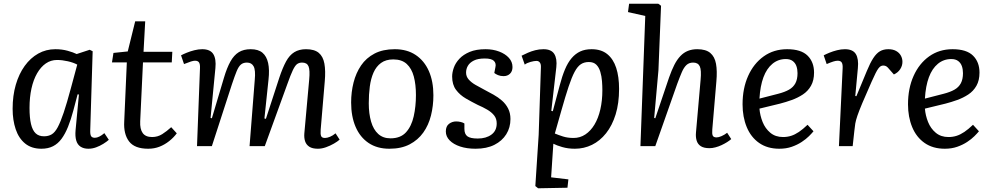

<svg xmlns="http://www.w3.org/2000/svg" viewBox="-20 -787 5340 1034"><path d="M466 -87Q465 -63 470.5 -54Q476 -45 491 -45Q502 -45 515 -51.5Q528 -58 542 -70L566 -34Q555 -24 536.5 -12.5Q518 -1 497.5 6.5Q477 14 456 14Q431 14 414 3Q397 -8 390.5 -30.5Q384 -53 387 -86L405 -278L398 -279L375 -192Q362 -143 346.5 -104.5Q331 -66 311.5 -39.5Q292 -13 265.5 0.5Q239 14 203 14Q150 14 115.5 -14Q81 -42 64.5 -91Q48 -140 48 -201Q48 -272 65 -330.5Q82 -389 113 -432Q144 -475 186 -498.5Q228 -522 278 -522Q314 -522 344.5 -513.5Q375 -505 393 -496L463 -519L479 -511ZM217 -53Q241 -53 258.5 -63.5Q276 -74 291 -102Q306 -130 323 -180.5Q340 -231 362 -313L396 -439Q376 -450 345.5 -457Q315 -464 287 -464Q254 -464 227 -445.5Q200 -427 180 -392.5Q160 -358 149.5 -310.5Q139 -263 139 -206Q139 -153 147 -119Q155 -85 172 -69Q189 -53 217 -53Z M591 -502 668 -510 708 -672H762L753 -508H908L905 -451H750L735 -134Q733 -92 748.5 -70.5Q764 -49 799 -49Q829 -49 853.5 -64.5Q878 -80 902 -102L932 -69Q915 -46 891 -27Q867 -8 839 3Q811 14 778 14Q705 14 675 -25.5Q645 -65 649 -133L663 -451H583Z M1352 -357Q1357 -409 1346 -429.5Q1335 -450 1310 -450Q1290 -450 1277.5 -439.5Q1265 -429 1254.5 -403.5Q1244 -378 1229 -333L1121 0H1041L1057 -420Q1058 -441 1052 -450.5Q1046 -460 1030 -460Q1022 -460 1009 -456Q996 -452 971 -442L955 -489Q966 -495 985.5 -503Q1005 -511 1027 -516.5Q1049 -522 1069 -522Q1112 -522 1128.5 -496Q1145 -470 1140 -420L1114 -152L1121 -150L1186 -368Q1202 -422 1221 -456Q1240 -490 1266 -506Q1292 -522 1330 -522Q1371 -522 1393.5 -503Q1416 -484 1424 -447.5Q1432 -411 1426 -358L1404 -149L1412 -147L1484 -368Q1502 -422 1520.5 -456Q1539 -490 1565 -506Q1591 -522 1628 -522Q1673 -522 1696.5 -502.5Q1720 -483 1727 -444.5Q1734 -406 1729 -349L1707 -89Q1705 -64 1709.5 -54Q1714 -44 1730 -44Q1742 -44 1757.5 -50.5Q1773 -57 1787 -69L1809 -35Q1798 -25 1778 -13.5Q1758 -2 1735.5 6Q1713 14 1692 14Q1662 14 1645.5 3Q1629 -8 1623 -26.5Q1617 -45 1619 -69L1645 -357Q1650 -410 1641.5 -430Q1633 -450 1607 -450Q1591 -450 1580 -442Q1569 -434 1557 -409Q1545 -384 1527 -333L1406 0H1324Z M2077 14Q2011 14 1965 -17Q1919 -48 1895 -104Q1871 -160 1871 -235Q1871 -291 1884 -342.5Q1897 -394 1924.5 -434.5Q1952 -475 1997 -498.5Q2042 -522 2106 -522Q2172 -522 2218.5 -491Q2265 -460 2289.5 -404.5Q2314 -349 2314 -274Q2314 -217 2301 -165Q2288 -113 2259.5 -73Q2231 -33 2186 -9.5Q2141 14 2077 14ZM2083 -42Q2137 -42 2166.5 -74.5Q2196 -107 2208 -160.5Q2220 -214 2220 -275Q2220 -332 2208.5 -375Q2197 -418 2170.5 -442.5Q2144 -467 2098 -467Q2058 -467 2032 -448Q2006 -429 1991.5 -396Q1977 -363 1971.5 -320.5Q1966 -278 1966 -231Q1966 -175 1978.5 -132Q1991 -89 2017 -65.5Q2043 -42 2083 -42Z M2553 -41Q2598 -41 2626.5 -62Q2655 -83 2655 -122Q2655 -148 2641 -165.5Q2627 -183 2604 -196.5Q2581 -210 2553 -222Q2521 -238 2489 -256.5Q2457 -275 2436 -303Q2415 -331 2415 -375Q2415 -397 2424 -422.5Q2433 -448 2454 -470.5Q2475 -493 2509.5 -507.5Q2544 -522 2595 -522Q2635 -522 2668 -509.5Q2701 -497 2720.5 -475.5Q2740 -454 2740 -426Q2740 -403 2726.5 -390Q2713 -377 2692 -377Q2675 -377 2662 -382.5Q2649 -388 2642 -394L2648 -425Q2653 -446 2640 -459Q2627 -472 2591 -472Q2554 -472 2532 -461Q2510 -450 2500 -433Q2490 -416 2490 -396Q2490 -375 2504 -359Q2518 -343 2540.5 -330Q2563 -317 2588 -304Q2613 -291 2638 -277Q2663 -263 2683.5 -245Q2704 -227 2716.5 -202.5Q2729 -178 2729 -146Q2729 -100 2706.5 -64Q2684 -28 2642.5 -7Q2601 14 2541 14Q2494 14 2458 2Q2422 -10 2401.5 -31Q2381 -52 2381 -79Q2381 -107 2398 -120Q2415 -133 2437 -133Q2449 -133 2461.5 -130Q2474 -127 2481 -122V-93Q2481 -65 2497 -53Q2513 -41 2553 -41Z M2893 -424Q2894 -441 2887.5 -450Q2881 -459 2869 -459Q2857 -459 2837 -453.5Q2817 -448 2806 -439L2789 -487Q2805 -495 2823 -503Q2841 -511 2862.5 -516.5Q2884 -522 2907 -522Q2949 -522 2965 -496.5Q2981 -471 2976 -425L2949 -190L2957 -188L2994 -326Q3007 -376 3022.5 -413Q3038 -450 3058.5 -474Q3079 -498 3105 -510Q3131 -522 3166 -522Q3218 -522 3250.5 -495.5Q3283 -469 3298.5 -421.5Q3314 -374 3314 -308Q3314 -231 3295.5 -171Q3277 -111 3244 -69.5Q3211 -28 3168 -7Q3125 14 3076 14Q3039 14 3008 5Q2977 -4 2960 -13L2948 168L3041 179L3036 224L2878 227L2863 215L2881 -61ZM3151 -453Q3126 -453 3108 -441Q3090 -429 3074.5 -400Q3059 -371 3042 -320Q3025 -269 3003 -191L2968 -68Q2987 -60 3012 -52Q3037 -44 3069 -44Q3104 -44 3132.5 -63Q3161 -82 3181.5 -116Q3202 -150 3213 -197.5Q3224 -245 3224 -302Q3224 -324 3222 -350Q3220 -376 3213 -400Q3206 -424 3191.5 -438.5Q3177 -453 3151 -453Z M3918 -38Q3909 -30 3895.5 -21.5Q3882 -13 3866 -5.5Q3850 2 3833 6.5Q3816 11 3801 11Q3771 11 3754.5 0.5Q3738 -10 3732 -29Q3726 -48 3728 -72L3753 -357Q3758 -410 3748.5 -430Q3739 -450 3713 -450Q3691 -450 3677 -437Q3663 -424 3652 -398.5Q3641 -373 3627 -335L3509 0H3429L3455 -701L3362 -722L3368 -767H3525L3540 -756L3526 -409L3503 -152L3509 -150L3583 -369Q3597 -409 3611.5 -437.5Q3626 -466 3644 -485Q3662 -504 3684.5 -513Q3707 -522 3735 -522Q3781 -522 3805 -502Q3829 -482 3836 -443.5Q3843 -405 3838 -349L3816 -90Q3814 -66 3818.5 -56.5Q3823 -47 3839 -47Q3850 -47 3866 -54Q3882 -61 3896 -72Z M4219 -522Q4294 -522 4329 -487.5Q4364 -453 4364 -396Q4364 -354 4347.5 -325Q4331 -296 4303.5 -278Q4276 -260 4244 -248.5Q4212 -237 4181 -229L4070 -202Q4073 -165 4087 -130Q4101 -95 4128.5 -72Q4156 -49 4197 -49Q4220 -49 4240.5 -55.5Q4261 -62 4282.5 -76.5Q4304 -91 4329 -115L4361 -80Q4352 -69 4336.5 -53.5Q4321 -38 4297.5 -22.5Q4274 -7 4244 3.5Q4214 14 4177 14Q4113 14 4068.5 -17Q4024 -48 4001.5 -102.5Q3979 -157 3979 -225Q3979 -311 4009 -378Q4039 -445 4093 -483.5Q4147 -522 4219 -522ZM4275 -393Q4275 -414 4269 -431Q4263 -448 4249 -458.5Q4235 -469 4212 -469Q4171 -469 4140 -443.5Q4109 -418 4091.5 -371Q4074 -324 4070 -256L4171 -282Q4206 -291 4229 -304Q4252 -317 4263.5 -338.5Q4275 -360 4275 -393Z M4518 -420Q4519 -441 4513 -450.5Q4507 -460 4491 -460Q4481 -460 4467 -455.5Q4453 -451 4432 -442L4416 -489Q4427 -495 4446.5 -503Q4466 -511 4488 -516.5Q4510 -522 4530 -522Q4573 -522 4589 -496Q4605 -470 4600 -420L4586 -270L4592 -269L4648 -404Q4666 -448 4683 -474Q4700 -500 4719 -511Q4738 -522 4764 -522Q4789 -522 4806 -512.5Q4823 -503 4831.5 -487.5Q4840 -472 4840 -454Q4840 -433 4828 -414.5Q4816 -396 4794 -386L4771 -412Q4760 -426 4753 -430Q4746 -434 4737 -434Q4730 -434 4724 -431Q4718 -428 4711 -419Q4704 -410 4695.5 -393Q4687 -376 4674 -347Q4642 -275 4624 -232Q4606 -189 4597.5 -164Q4589 -139 4586 -121.5Q4583 -104 4581 -82L4572 0H4498Z M5110 -522Q5185 -522 5220 -487.5Q5255 -453 5255 -396Q5255 -354 5238.5 -325Q5222 -296 5194.5 -278Q5167 -260 5135 -248.5Q5103 -237 5072 -229L4961 -202Q4964 -165 4978 -130Q4992 -95 5019.5 -72Q5047 -49 5088 -49Q5111 -49 5131.5 -55.5Q5152 -62 5173.5 -76.5Q5195 -91 5220 -115L5252 -80Q5243 -69 5227.5 -53.5Q5212 -38 5188.5 -22.5Q5165 -7 5135 3.5Q5105 14 5068 14Q5004 14 4959.5 -17Q4915 -48 4892.5 -102.5Q4870 -157 4870 -225Q4870 -311 4900 -378Q4930 -445 4984 -483.5Q5038 -522 5110 -522ZM5166 -393Q5166 -414 5160 -431Q5154 -448 5140 -458.5Q5126 -469 5103 -469Q5062 -469 5031 -443.5Q5000 -418 4982.5 -371Q4965 -324 4961 -256L5062 -282Q5097 -291 5120 -304Q5143 -317 5154.5 -338.5Q5166 -360 5166 -393Z"/></svg>

Font: Literata 18pt
Style: Italic
Weight: 400
Italic angle: -2°
Designer: Latin by Veronika Burian and Jose Scaglione. Greek by Irene Vlachou. Cyrillic by Vera Evstafieva
Foundry: TypeTogether
Version: Version 3.103;gftools[0.9.29]